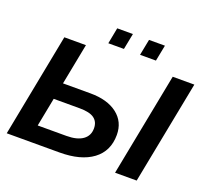

<svg xmlns="http://www.w3.org/2000/svg" viewBox="-141 -1028 1299 1202"><g transform="rotate(20 508.5 -427.0)"><path d="M739.3 0 873 -688H1017.1L883.3 0ZM424.3 -414.1Q537.6 -414.1 603.3 -363.5Q668.9 -313 668.9 -225.6Q668.9 -117.7 589.8 -58.8Q510.7 0 369.1 0H17.6L150.9 -688H294.9L241.7 -414.1ZM183.1 -112.3H374Q444.8 -112.3 482.7 -139.2Q520.5 -166 520.5 -215.3Q520.5 -258.8 490.2 -281Q460 -303.2 393.1 -303.2H220.2ZM633.8 -747.1 654.8 -854H760.7L739.7 -747.1ZM422.4 -747.1 442.9 -854H547.4L526.4 -747.1Z"/></g></svg>

Font: Liberation Sans
Style: Bold Italic
Weight: 700
Italic angle: -12°
Designer: Steve Matteson
Foundry: Ascender Corporation
Version: Version 2.1.5